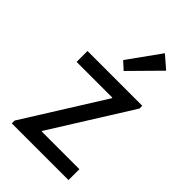

<svg xmlns="http://www.w3.org/2000/svg" viewBox="-233 -864 949 949"><g transform="rotate(45 241.0 -390.0)"><path d="M43 -19.5 304.7 -437.5V-441.4H54.7V-517.6H437.5V-498L175.8 -80.1V-76.2H439.5V0H43ZM210.9 -610.4 333 -780.3 398.4 -723.6 251 -574.2Z"/></g></svg>

Font: Reddit Sans Fudge
Style: Regular
Weight: 400
Designer: Stephen Hutchings
Foundry: Reddit
Version: Version 1.011